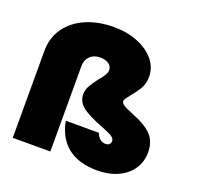

<svg xmlns="http://www.w3.org/2000/svg" viewBox="-133 -905 1081 1056"><g transform="rotate(20 407.5 -376.5)"><path d="M360 -763Q437 -763 499.5 -738Q562 -713 598 -669.5Q634 -626 634 -572Q634 -532 617 -502.5Q600 -473 572 -440Q562 -428 554 -416.5Q546 -405 546 -398Q546 -387 560 -377Q574 -367 626 -346Q705 -314 738 -276.5Q771 -239 771 -179Q771 -123 741.5 -80Q712 -37 660 -13.5Q608 10 540 10Q433 10 368.5 -40.5Q304 -91 286 -188H480Q486 -168 501 -155.5Q516 -143 534 -143Q548 -143 556 -150Q564 -157 564 -169Q564 -183 549.5 -194Q535 -205 488 -223Q398 -257 362 -286.5Q326 -316 326 -358Q326 -384 339 -407Q352 -430 377 -463Q396 -485 405.5 -501Q415 -517 415 -531Q415 -553 396 -566.5Q377 -580 346 -580Q309 -580 286.5 -558Q264 -536 264 -499V0H44V-509Q44 -587 85.5 -644.5Q127 -702 198.5 -732.5Q270 -763 360 -763Z"/></g></svg>

Font: Poppins Black A&M
Style: Regular
Weight: 900
Designer: Ninad Kale (Devanagari), Jonny Pinhorn (Latin)
Foundry: Indian Type Foundry
Version: 4.004